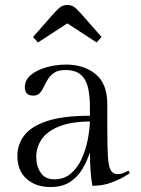

<svg xmlns="http://www.w3.org/2000/svg" viewBox="-20 -743 568 773"><path d="M412 -323V-222Q412 -151 414.5 -112Q417 -73 426 -57.5Q435 -42 453 -42Q466 -42 477 -46.5Q488 -51 498 -56L503 -46Q503 -46 483 -33.5Q463 -21 428.5 -8Q394 5 352 5Q348 -14 345 -51Q342 -88 342 -129Q331 -96 312.5 -64Q294 -32 263 -11Q232 10 183 10Q124 10 87 -23Q50 -56 50 -115Q50 -163 79 -199.5Q108 -236 172 -256.5Q236 -277 342 -277V-313Q342 -356 334.5 -389.5Q327 -423 305.5 -442Q284 -461 243 -461Q215 -461 199 -450.5Q183 -440 173.5 -425Q164 -410 157 -394.5Q150 -379 140.5 -368.5Q131 -358 114 -358Q80 -358 80 -392Q80 -421 104 -441Q128 -461 166.5 -472Q205 -483 247 -483Q318 -483 365 -444.5Q412 -406 412 -323ZM199 -21Q238 -21 265 -44Q292 -67 308.5 -103Q325 -139 333 -179.5Q341 -220 342 -254Q263 -253 215.5 -233Q168 -213 147 -181Q126 -149 126 -111Q126 -74 144 -47.5Q162 -21 199 -21ZM251 -649 133 -572 113 -594 193 -685Q213 -708 224.5 -715.5Q236 -723 251 -723Q266 -723 277.5 -715.5Q289 -708 309 -685L389 -594L369 -572Z"/></svg>

Font: Gilda Display
Style: Regular
Weight: 400
Designer: Eduardo Rodriguez Tunni
Foundry: Eduardo Rodriguez Tunni
Version: Version 1.002; ttfautohint (v1.8.4.7-5d5b);gftools[0.9.22]